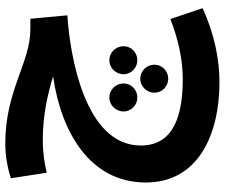

<svg xmlns="http://www.w3.org/2000/svg" viewBox="-82 -498 851 727"><g transform="rotate(-90 343.5 -134.5)"><path d="M397 271C480 271 579 252 676 207L635 85C559 115 481 132 408 132C278 132 156 102 156 -27C156 -239 497 -295 649 -305L636 -445H596C470 -445 364 -540 164 -540C116 -540 70 -531 32 -519L53 -383C85 -391 128 -398 176 -398C278 -398 358 -377 418 -359C209 -329 16 -221 16 -8C16 188 193 271 397 271ZM338 -40C367 -40 391 -63 391 -92C391 -122 367 -146 338 -146C309 -146 285 -122 285 -92C285 -63 309 -40 338 -40ZM479 -40C508 -40 532 -63 532 -92C532 -122 508 -146 479 -146C450 -146 426 -122 426 -92C426 -63 450 -40 479 -40ZM409 77C438 77 462 54 462 25C462 -5 438 -29 409 -29C380 -29 356 -5 356 25C356 54 380 77 409 77Z"/></g></svg>

Font: Noto Sans Arabic UI
Style: Bold
Weight: 700
Designer: Monotype Design Team, Nadine Chahine and Nizar Qandah
Foundry: Monotype Imaging Inc.
Version: Version 2.010